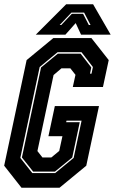

<svg xmlns="http://www.w3.org/2000/svg" viewBox="-22 -878 538 898"><path d="M78.5 0 -2.5 -103 102.5 -597 227.5 -700H405.5L486.5 -597L459.5 -471H318.5L331 -528L307 -558.5H265.5L228.5 -527L153 -171.5L176.5 -141.5H218L255 -172L270 -241H204.5L234.5 -382H441L381.5 -103L256.5 0ZM129 -68.5H236L322.5 -139.5L359.5 -313.5H289L287.5 -306.5H351L316 -141.5L235 -75.5H133L80.5 -141.5L170 -562.5L248.5 -627H355L405 -562.5L399 -533.5H406L412.5 -564.5L359 -634H247.5L163.5 -564.5L73 -139.5ZM287.5 -858H413.5L495.5 -716H357L332 -770L284 -716H145.5ZM312 -819 257 -761H264.5L314 -813.5H366.5L393.5 -761H401.5L371.5 -819Z"/></svg>

Font: Tourney Condensed ExtraBold
Style: Italic
Weight: 800
Width: 3
Italic angle: -12°
Designer: Tyler Finck
Foundry: Etcetera Type Co
Version: Version 1.010; ttfautohint (v1.8.3)